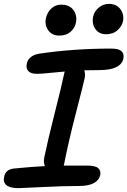

<svg xmlns="http://www.w3.org/2000/svg" viewBox="-30 -957 656 988"><path d="M515.1 -780.8Q480.5 -780.8 461.2 -806.9Q441.9 -833 449.2 -871.1Q455.1 -898.9 478.3 -918Q501.5 -937 529.8 -937Q569.8 -937 589.6 -909.7Q609.4 -882.3 603 -848.1Q597.7 -822.8 575 -801.8Q552.2 -780.8 515.1 -780.8ZM206.1 -862.8Q212.9 -893.6 234.1 -913.3Q255.4 -933.1 284.2 -933.1Q328.1 -933.1 348.1 -905Q368.2 -877 360.8 -840.8Q355 -812.5 333 -793.2Q311 -773.9 274.9 -773.9Q238.8 -773.9 219 -800Q199.2 -826.2 206.1 -862.8ZM65.9 11.2Q21 11.2 2.9 -4.4Q-15.1 -20 -8.8 -46.9Q-2 -85.4 42 -89.8Q139.6 -99.6 201.2 -102.1Q192.4 -121.6 198.2 -148.9Q215.3 -231.9 252.2 -377.7Q289.1 -523.4 299.8 -576.2Q300.3 -579.1 301.5 -583.5Q302.7 -587.9 303.2 -588.9Q280.3 -587.4 232.2 -582.3Q184.1 -577.1 160.2 -577.1Q128.9 -577.1 115.7 -591.3Q102.5 -605.5 107.9 -628.9Q110.8 -648.4 127.9 -662.6Q145 -676.8 173.8 -681.2Q351.6 -707 541 -707Q580.1 -707 594.7 -694.1Q609.4 -681.2 605 -655.8Q592.3 -596.2 480 -596.2Q465.3 -596.2 439.9 -595.7Q414.6 -595.2 403.8 -595.2Q409.7 -576.2 405.8 -555.2Q400.9 -531.2 362.1 -381.1Q323.2 -231 300.8 -117.2Q300.8 -116.2 299.6 -111.3Q298.3 -106.4 297.9 -105H417Q460.4 -105 475.3 -91.8Q490.2 -78.6 485.8 -56.2Q480.5 -30.3 453.4 -15.1Q426.3 0 377.9 0Q295.4 0 188 5.6Q80.6 11.2 65.9 11.2Z"/></svg>

Font: Shantell Sans Normal
Style: Italic
Weight: 500
Italic angle: -11.31°
Designer: Stephen Nixon, Anya Danilova, Shantell Martin
Foundry: Arrow Type
Version: Version 1.006;[559af2be0]